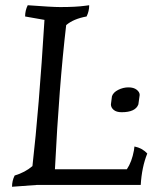

<svg xmlns="http://www.w3.org/2000/svg" viewBox="-20 -704 587 734"><path d="M76 -641Q76 -664 86 -684Q179 -677 210 -677Q270 -677 306 -682L321 -684Q321 -661 311 -641Q261 -632 233 -608Q206 -378 190 -57H465Q484 -85 492 -129L494 -144Q524 -138 543 -117Q522 -65 518 3H121L26 10Q26 -13 36 -33Q76 -45 104 -69Q129 -286 150 -628ZM514 -341 509 -305Q498 -275 445 -275Q425 -275 414.5 -284Q404 -293 404 -305L408 -336Q413 -351 432 -360.5Q451 -370 471 -370Q491 -370 502.5 -361Q514 -352 514 -341Z"/></svg>

Font: Kotta One
Style: Regular
Weight: 400
Designer: Ania Kruk
Foundry: Ania Kruk
Version: Version 1.001